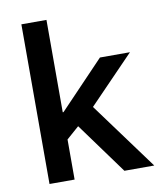

<svg xmlns="http://www.w3.org/2000/svg" viewBox="-80 -765 700 829"><g transform="rotate(-10 270.0 -350.0)"><path d="M70 0V-700H180V-295H183.3L379.2 -500H510.8L312.5 -295L529.2 0H398.3L235 -224.2L180 -175.8V0Z"/></g></svg>

Font: Funnel Sans Light Medium
Style: Regular
Weight: 500
Version: Version 1.000